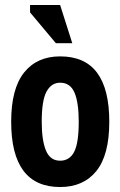

<svg xmlns="http://www.w3.org/2000/svg" viewBox="-20 -740 485 773"><path d="M25 -250Q25 -383 77 -448Q129 -513 222 -513Q322 -513 371 -447Q420 -381 420 -250Q420 -116 368 -51.5Q316 13 222 13Q25 13 25 -250ZM148 -250Q148 -175 165 -134Q182 -93 222 -93Q260 -93 278.5 -128.5Q297 -164 297 -250Q297 -327 280 -367Q263 -407 222 -407Q187 -407 167.5 -371.5Q148 -336 148 -250ZM271 -566H205L101 -690V-720H222Z"/></svg>

Font: PT Sans Narrow
Style: Bold
Weight: 700
Width: 3
Designer: A.Korolkova, O.Umpeleva, V.Yefimov
Foundry: ParaType Ltd
Version: Version 2.003W OFL